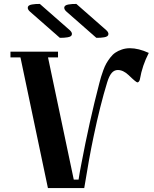

<svg xmlns="http://www.w3.org/2000/svg" viewBox="-20 -956 785 976"><path d="M121.1 -916.5Q121.1 -923.3 126.7 -927.5Q132.3 -931.6 143.1 -933.3Q153.8 -935.1 161.9 -935.5Q169.9 -936 182.6 -936L334 -803.2Q345.7 -793 345.7 -783.2Q345.7 -776.4 340.1 -772.2Q334.5 -768.1 323.7 -766.4Q313 -764.6 304.9 -764.2Q296.9 -763.7 284.2 -763.7L132.8 -896.5Q121.1 -906.7 121.1 -916.5ZM306.6 -916.5Q306.6 -923.3 312.3 -927.5Q317.9 -931.6 328.6 -933.3Q339.4 -935.1 347.4 -935.5Q355.5 -936 368.2 -936L519.5 -803.2Q531.2 -793 531.2 -783.2Q531.2 -776.4 525.6 -772.2Q520 -768.1 509.3 -766.4Q498.5 -764.6 490.5 -764.2Q482.4 -763.7 469.7 -763.7L318.4 -896.5Q306.6 -906.7 306.6 -916.5ZM33.2 -664.1V-693.4H274.9V-664.1H224.1L355 -43H379.4Q384.3 -75.7 392.6 -118.2Q434.1 -338.4 484.9 -533.2Q489.7 -552.2 493.7 -565.2Q497.6 -578.1 504.9 -598.4Q512.2 -618.7 520 -632.6Q527.8 -646.5 540 -662.6Q552.2 -678.7 566.2 -688.2Q580.1 -697.8 599.4 -704.3Q618.7 -710.9 640.6 -710.9Q684.1 -710.9 736.3 -687Q703.1 -622.6 691.4 -554.2Q690.4 -546.9 686.5 -542Q682.6 -537.1 678.7 -537.1Q671.9 -537.1 633.8 -574.2Q606.4 -600.1 579.1 -600.1Q560.5 -600.1 547.6 -585Q534.7 -569.8 524.9 -537.6Q489.3 -422.4 455.6 -261.2Q433.1 -154.8 408.2 0H223.6L84 -664.1Z"/></svg>

Font: Monomachus
Style: Medium
Weight: 500
Designer: Alexey Kryukov
Version: Version 1.0